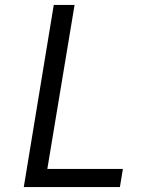

<svg xmlns="http://www.w3.org/2000/svg" viewBox="-20 -755 640 775"><path d="M76 0 197 -735H281L171 -73H476L464 0Z"/></svg>

Font: Iosevka SS04 Extended
Style: Italic
Weight: 400
Width: 7
Italic angle: -9°
Monospace: yes
Designer: Belleve Invis
Foundry: Belleve Invis
Version: Version 19.0.0; ttfautohint (v1.8.4)